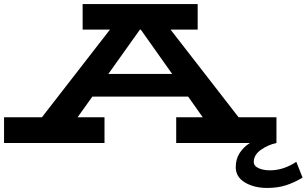

<svg xmlns="http://www.w3.org/2000/svg" viewBox="-30 -706 1514 948"><path d="M1464 171Q1424 195 1383 208.5Q1342 222 1289 222Q1225 222 1179.5 195Q1134 168 1134 119Q1134 80 1153 50Q1172 20 1204 0H840V-127H971L899 -229H426L353 -127H486V0H-10V-127H177L513 -560H378V-686H946V-560H812L1148 -127H1335V0Q1293 9 1258 34Q1223 59 1223 93Q1223 114 1247 124.5Q1271 135 1303 135Q1370 135 1433 93ZM820 -341 665 -560H661L505 -341Z"/></svg>

Font: BioRhyme Expanded ExtraBold
Style: Regular
Weight: 800
Width: 7
Designer: Aoife Mooney
Foundry: Aoife Mooney Type
Version: Version 1.000